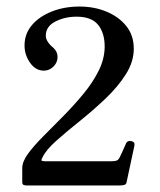

<svg xmlns="http://www.w3.org/2000/svg" viewBox="-20 -758 488 587"><path d="M61 -191Q57 -191 52.5 -192.5Q48 -194 48 -201V-244Q48 -264 66 -288.5Q84 -313 113 -342Q142 -371 174 -403.5Q206 -436 235 -471Q264 -506 282 -542.5Q300 -579 300 -616Q300 -657 280 -682Q260 -707 214 -707Q178 -707 149 -692Q120 -677 120 -649Q120 -631 143 -612Q156 -600 156 -584Q156 -567 143.5 -554.5Q131 -542 114 -542Q89 -542 72 -566Q55 -590 55 -619Q55 -654 77 -680.5Q99 -707 137.5 -722.5Q176 -738 223 -738Q268 -738 305.5 -722.5Q343 -707 366 -678.5Q389 -650 389 -609Q389 -569 364.5 -530.5Q340 -492 302 -456Q264 -420 224 -388Q184 -356 152.5 -328Q121 -300 110 -277Q105 -268 108 -266.5Q111 -265 118 -265H320Q331 -265 336.5 -267Q342 -269 346 -277Q349 -283 354 -294Q359 -305 366 -321Q371 -329 382 -326.5Q393 -324 391 -313L367 -201Q366 -194 359.5 -192.5Q353 -191 345 -191Z"/></svg>

Font: Zen Old Mincho SemiBold
Style: Regular
Weight: 600
Version: Version 1.500